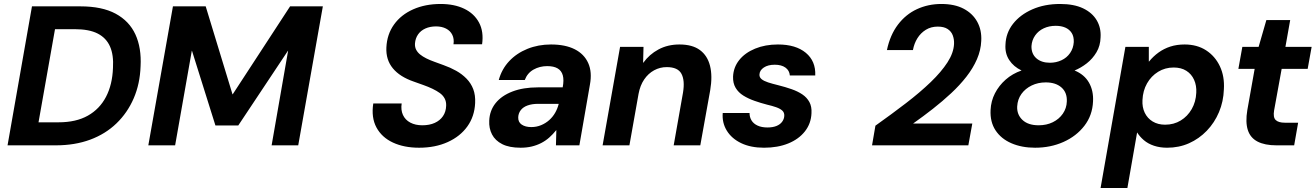

<svg xmlns="http://www.w3.org/2000/svg" viewBox="-20 -732 6626 967"><path d="M18 0 141 -700H385Q494 -700 562.5 -663Q631 -626 662 -558.5Q693 -491 688 -398Q685 -310 653.5 -237Q622 -164 566.5 -110.5Q511 -57 434 -28.5Q357 0 261 0ZM174 -116H275Q363 -116 422.5 -149.5Q482 -183 514 -244.5Q546 -306 549 -390Q553 -455 534 -498Q515 -541 472 -563Q429 -585 357 -585H257Z M727 0 851 -700H1016L1151 -257H1152L1441 -700H1606L1482 0H1348L1431 -476H1430L1180 -100H1065L947 -476H946L862 0Z M2091 12Q2015 12 1959 -14Q1903 -40 1876 -90Q1849 -140 1860 -211H2003Q1998 -178 2009.5 -153Q2021 -128 2046.5 -114.5Q2072 -101 2107 -101Q2143 -101 2169.5 -113Q2196 -125 2211 -147Q2226 -169 2227 -199Q2228 -220 2219.5 -236Q2211 -252 2195 -263.5Q2179 -275 2158 -285Q2137 -295 2113 -303.5Q2089 -312 2064 -321Q1994 -345 1958.5 -388Q1923 -431 1926 -493Q1929 -559 1964.5 -608.5Q2000 -658 2061 -685Q2122 -712 2199 -712Q2268 -712 2318 -688Q2368 -664 2392.5 -618.5Q2417 -573 2408 -509H2264Q2268 -536 2258 -556.5Q2248 -577 2226.5 -588Q2205 -599 2176 -599Q2146 -599 2122.5 -588.5Q2099 -578 2085.5 -558.5Q2072 -539 2070 -513Q2069 -495 2076 -481.5Q2083 -468 2096 -457.5Q2109 -447 2127 -438Q2145 -429 2167.5 -421Q2190 -413 2214 -404Q2248 -392 2277.5 -375.5Q2307 -359 2329.5 -336Q2352 -313 2363.5 -283Q2375 -253 2373 -213Q2370 -146 2334 -95.5Q2298 -45 2235 -16.5Q2172 12 2091 12Z M2602 12Q2545 12 2509.5 -6Q2474 -24 2458 -55Q2442 -86 2444 -124Q2446 -175 2476 -212.5Q2506 -250 2560.5 -271Q2615 -292 2689 -292H2814Q2821 -329 2814.5 -352.5Q2808 -376 2788.5 -387.5Q2769 -399 2736 -399Q2698 -399 2667 -381.5Q2636 -364 2623 -329H2492Q2507 -384 2544.5 -424Q2582 -464 2636.5 -486Q2691 -508 2755 -508Q2827 -508 2874.5 -484Q2922 -460 2942.5 -414.5Q2963 -369 2951 -305L2898 0H2780L2782 -76H2781Q2765 -56 2746.5 -39.5Q2728 -23 2705.5 -11.5Q2683 0 2657.5 6Q2632 12 2602 12ZM2656 -92Q2682 -92 2705 -101.5Q2728 -111 2746 -127Q2764 -143 2776 -164Q2788 -185 2794 -209H2690Q2660 -209 2637.5 -201Q2615 -193 2603 -177.5Q2591 -162 2590 -142Q2589 -117 2607.5 -104.5Q2626 -92 2656 -92Z M3015 0 3103 -496H3221L3219 -416H3220Q3250 -458 3296.5 -483Q3343 -508 3402 -508Q3467 -508 3505 -480Q3543 -452 3556 -400.5Q3569 -349 3557 -278L3507 0H3373L3420 -266Q3430 -327 3412 -360.5Q3394 -394 3338 -394Q3304 -394 3274.5 -378Q3245 -362 3224.5 -332Q3204 -302 3196 -259L3150 0Z M3828 12Q3761 12 3713 -11Q3665 -34 3640.5 -74Q3616 -114 3620 -163H3755Q3755 -142 3765 -125.5Q3775 -109 3795.5 -99.5Q3816 -90 3845 -90Q3872 -90 3890.5 -97.5Q3909 -105 3919 -118.5Q3929 -132 3930 -148Q3931 -165 3920 -175Q3909 -185 3889 -192Q3869 -199 3843 -205Q3812 -213 3780.5 -224Q3749 -235 3724 -250.5Q3699 -266 3685 -289.5Q3671 -313 3672 -346Q3674 -393 3703 -429.5Q3732 -466 3783 -487Q3834 -508 3898 -508Q3988 -508 4038.5 -466Q4089 -424 4086 -352H3958Q3956 -377 3936 -391.5Q3916 -406 3882 -406Q3848 -406 3827 -392Q3806 -378 3805 -357Q3804 -343 3815.5 -333.5Q3827 -324 3848.5 -317Q3870 -310 3899 -303Q3935 -294 3966.5 -283Q3998 -272 4021 -256.5Q4044 -241 4056.5 -218Q4069 -195 4067 -162Q4065 -110 4034 -70.5Q4003 -31 3950 -9.5Q3897 12 3828 12Z M4372 0 4389 -99Q4472 -158 4543 -212.5Q4614 -267 4667.5 -318.5Q4721 -370 4752 -418Q4783 -466 4785 -511Q4786 -534 4778.5 -554Q4771 -574 4752.5 -586Q4734 -598 4703 -598Q4669 -598 4643 -582Q4617 -566 4600.5 -539.5Q4584 -513 4578 -480H4447Q4463 -556 4502.5 -608Q4542 -660 4598.5 -686Q4655 -712 4721 -712Q4788 -712 4833.5 -688Q4879 -664 4902 -622Q4925 -580 4922 -526Q4920 -479 4900.5 -434Q4881 -389 4847.5 -346Q4814 -303 4770.5 -262.5Q4727 -222 4678.5 -184Q4630 -146 4579 -110H4877L4857 0Z M5193 12Q5126 12 5074 -10.5Q5022 -33 4994 -75.5Q4966 -118 4969 -178Q4971 -223 4991 -262Q5011 -301 5045 -331Q5079 -361 5125 -377Q5085 -396 5063 -429.5Q5041 -463 5044 -507Q5046 -566 5082 -612Q5118 -658 5179.5 -685Q5241 -712 5319 -712Q5389 -712 5435 -690Q5481 -668 5503.5 -630Q5526 -592 5523 -544Q5522 -502 5502.5 -469Q5483 -436 5453.5 -413Q5424 -390 5392 -377Q5441 -357 5464.5 -316Q5488 -275 5485 -221Q5482 -151 5441.5 -98.5Q5401 -46 5336 -17Q5271 12 5193 12ZM5211 -101Q5251 -101 5282.5 -116.5Q5314 -132 5333 -159.5Q5352 -187 5353 -221Q5355 -266 5326 -291.5Q5297 -317 5247 -317Q5208 -317 5176 -301.5Q5144 -286 5124.5 -259Q5105 -232 5103 -196Q5101 -155 5129.5 -128Q5158 -101 5211 -101ZM5268 -416Q5299 -416 5326 -428.5Q5353 -441 5369.5 -465Q5386 -489 5388 -520Q5389 -548 5377.5 -566Q5366 -584 5345.5 -593Q5325 -602 5297 -602Q5264 -602 5237 -589.5Q5210 -577 5193.5 -553.5Q5177 -530 5175 -500Q5174 -461 5199.5 -438.5Q5225 -416 5268 -416Z M5523 215 5648 -496H5766V-422H5767Q5788 -448 5815 -467.5Q5842 -487 5874.5 -497.5Q5907 -508 5946 -508Q6009 -508 6054.5 -478.5Q6100 -449 6124 -398Q6148 -347 6144 -282Q6142 -221 6119.5 -167.5Q6097 -114 6058 -73.5Q6019 -33 5968.5 -10.5Q5918 12 5858 12Q5822 12 5792 2Q5762 -8 5741 -26Q5720 -44 5707 -65L5658 215ZM5848 -104Q5892 -104 5926.5 -125Q5961 -146 5982 -182.5Q6003 -219 6005 -265Q6007 -301 5994 -330Q5981 -359 5955 -375.5Q5929 -392 5891 -392Q5848 -392 5813 -370.5Q5778 -349 5757 -312Q5736 -275 5734 -228Q5732 -192 5745.5 -164Q5759 -136 5785.5 -120Q5812 -104 5848 -104Z M6409 0Q6350 0 6313.5 -19Q6277 -38 6264.5 -77.5Q6252 -117 6262 -177L6299 -385H6217L6237 -496H6319L6358 -631H6478L6454 -496H6586L6566 -385H6435L6397 -176Q6391 -141 6405 -127.5Q6419 -114 6451 -114H6518L6498 0Z"/></svg>

Font: DM Sans 28pt
Style: Bold Italic
Weight: 700
Italic angle: -10°
Version: Version 4.004;gftools[0.9.30]